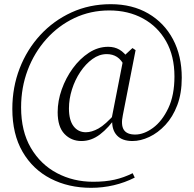

<svg xmlns="http://www.w3.org/2000/svg" viewBox="-20 -732 929 919"><path d="M370 -57Q321 -57 288.5 -91Q256 -125 256 -195Q256 -249 275.5 -304Q295 -359 328.5 -405Q362 -451 405.5 -479.5Q449 -508 498 -508Q528 -508 551.5 -494.5Q575 -481 597 -449L577 -414Q561 -446 540 -459.5Q519 -473 491 -473Q455 -473 422.5 -449.5Q390 -426 364.5 -388Q339 -350 324.5 -304Q310 -258 310 -213Q310 -157 332 -128Q354 -99 391 -99Q419 -99 451.5 -117Q484 -135 533 -190L542 -178H540Q500 -120 458.5 -88.5Q417 -57 370 -57ZM614 -57Q565 -57 540 -83.5Q515 -110 517 -157L515 -168L573 -464L614 -502L629 -492L568 -181Q558 -134 572.5 -111Q587 -88 627 -88Q669 -88 712.5 -120Q756 -152 785.5 -214Q815 -276 815 -366Q815 -464 775 -534.5Q735 -605 664.5 -643.5Q594 -682 503 -682Q413 -682 336 -645.5Q259 -609 201.5 -544.5Q144 -480 112.5 -396.5Q81 -313 81 -218Q81 -104 127.5 -24.5Q174 55 252.5 96.5Q331 138 426 138Q484 138 528.5 128Q573 118 615 97L625 118Q578 142 525 154.5Q472 167 416 167Q308 167 222.5 123Q137 79 88 -5.5Q39 -90 39 -211Q39 -314 74 -404.5Q109 -495 172.5 -564Q236 -633 322 -672.5Q408 -712 510 -712Q613 -712 689.5 -667.5Q766 -623 808 -544Q850 -465 850 -360Q850 -285 828.5 -228.5Q807 -172 771.5 -134Q736 -96 694.5 -76.5Q653 -57 614 -57Z"/></svg>

Font: Noto Serif SC
Style: Regular
Weight: 200
Designer: Ryoko NISHIZUKA 西塚涼子 (kana & ideographs); Frank Grießhammer (Latin, Greek & Cyrillic); Wenlong ZHANG 张文龙 (bopomofo); San
Foundry: Adobe
Version: Version 2.001;hotconv 1.1.0;makeotfexe 2.6.0